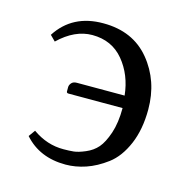

<svg xmlns="http://www.w3.org/2000/svg" viewBox="-76 -513 573 596"><g transform="rotate(15 210.5 -215.0)"><path d="M307.1 -242.2Q300.3 -307.1 262.7 -352.5Q225.1 -397.9 162.1 -397.9Q106 -397.9 54.2 -348.1L37.1 -365.2Q86.9 -442.4 186 -441.9Q281.2 -441.9 335.2 -376.5Q389.2 -311 389.2 -219.2Q389.2 -155.3 368.7 -107.2Q348.1 -59.1 315.2 -34.4Q282.2 -9.8 249.5 1.2Q216.8 12.2 185.1 12.2Q101.1 12.2 51.8 -43.9L66.9 -64.9Q113.8 -31.7 167 -32.2Q185.1 -32.2 199.5 -33.7Q213.9 -35.2 236.3 -44.7Q258.8 -54.2 273.4 -71Q288.1 -87.9 299.6 -121.8Q311 -155.8 311 -203.1H137.2Q131.3 -203.1 130.9 -208V-222.2Q130.9 -229 136.5 -235.6Q142.1 -242.2 153.8 -242.2Z"/></g></svg>

Font: Biolilbert
Style: Regular
Weight: 400
Designer: Philipp H. Poll
Foundry: Philipp H. Poll
Version: Version 1.1.0